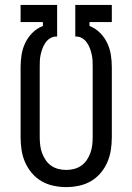

<svg xmlns="http://www.w3.org/2000/svg" viewBox="-20 -755 540 783"><path d="M250 8Q224 8 198 2.5Q172 -3 149.5 -16Q127 -29 110 -49Q93 -69 82.5 -93Q72 -117 68 -143Q64 -169 64 -195V-481Q64 -507 68 -532Q72 -557 83 -580Q94 -603 112.5 -621.5Q131 -640 155 -649V-665H64V-735H213V-606H209Q196 -606 184.5 -599Q173 -592 165.5 -581Q158 -570 153.5 -558Q149 -546 146 -533Q143 -520 142.5 -507Q142 -494 142 -481V-195Q142 -179 144 -162.5Q146 -146 151.5 -131Q157 -116 166 -102.5Q175 -89 188.5 -79.5Q202 -70 218 -66Q234 -62 250 -62Q266 -62 282 -66Q298 -70 311.5 -79.5Q325 -89 334 -102.5Q343 -116 348.5 -131Q354 -146 356 -162.5Q358 -179 358 -195V-481Q358 -494 357.5 -507Q357 -520 354 -533Q351 -546 346.5 -558Q342 -570 334.5 -581Q327 -592 315.5 -599Q304 -606 291 -606H287V-735H436V-665H345V-649Q369 -640 387.5 -621.5Q406 -603 417 -580Q428 -557 432 -532Q436 -507 436 -481V-195Q436 -169 432 -143Q428 -117 417.5 -93Q407 -69 390 -49Q373 -29 350.5 -16Q328 -3 302 2.5Q276 8 250 8Z"/></svg>

Font: Zed Sans
Style: Regular
Weight: 400
Designer: Belleve Invis
Foundry: Belleve Invis
Version: Version 1.0.0; ttfautohint (v1.8.4)